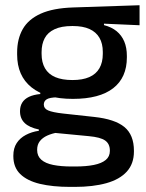

<svg xmlns="http://www.w3.org/2000/svg" viewBox="-20 -526 558 734"><path d="M258.5 -148Q155.5 -148 100.5 -192Q45.5 -236 45.5 -317.5V-325.5Q45.5 -377 67 -414.8Q88.5 -452.5 135.8 -473.8Q183 -495 259.5 -497.5L513.5 -506V-429.5L377.5 -435.5V-430Q406.5 -422.5 425.8 -406.8Q445 -391 455 -367.5Q465 -344 465 -312V-306.5Q465 -229.5 412.8 -188.8Q360.5 -148 258.5 -148ZM254.5 110.5H267Q309.5 110.5 339 104.5Q368.5 98.5 384.2 85.5Q400 72.5 400 51V49.5Q400 24 382 11.2Q364 -1.5 319.5 -5.5L178.5 -19L203 -20Q179 -16 160.8 -7.8Q142.5 0.5 132.2 13.8Q122 27 122 46.5V47.5Q122 70.5 137.8 84.5Q153.5 98.5 183.2 104.5Q213 110.5 254.5 110.5ZM248.5 188.5Q181 188.5 132.2 176.8Q83.5 165 57.2 139.2Q31 113.5 31 71V69Q31 40.5 43.8 21Q56.5 1.5 78.8 -10.2Q101 -22 128.5 -26V-31Q92 -38.5 74.2 -55.8Q56.5 -73 56.5 -100.5V-101Q56.5 -120 65 -133.8Q73.5 -147.5 90.8 -155.8Q108 -164 134 -166.5V-177.5L237 -152.5L199.5 -154Q170 -153.5 158.8 -146.5Q147.5 -139.5 147.5 -126.5V-126Q147.5 -111 164.2 -103.8Q181 -96.5 221 -92L340 -79Q419 -70.5 455.5 -40.5Q492 -10.5 492 50.5V53Q492 100 464.8 130Q437.5 160 386.8 174.2Q336 188.5 265 188.5ZM257 -220Q295.5 -220 321.2 -231.2Q347 -242.5 360 -265Q373 -287.5 373 -320V-327.5Q373 -359.5 360.2 -381.5Q347.5 -403.5 322.2 -415Q297 -426.5 258.5 -426.5H256Q214.5 -426.5 188.5 -414.2Q162.5 -402 150.8 -379.8Q139 -357.5 139 -327V-320Q139 -287.5 152 -265Q165 -242.5 191.2 -231.2Q217.5 -220 257 -220Z"/></svg>

Font: Anek Odia Medium
Style: Regular
Weight: 500
Designer: Yesha Goshar & Mahesh Sahu (Odia), Yesha Goshar (Latin)
Foundry: Ek Type
Version: Version 1.003